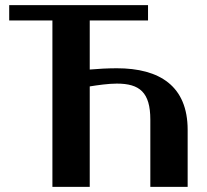

<svg xmlns="http://www.w3.org/2000/svg" viewBox="-20 -731 811 751"><path d="M16 -651H185V0H331V-393C362 -398 404 -404 437 -404C526 -404 568 -370 568 -263V0H714V-223C714 -394 605 -464 437 -464C404 -464 363 -462 331 -459V-651H559V-711H16Z"/></svg>

Font: Aerodynamic
Style: Regular
Weight: 500
Designer: Google
Version: Version 2.000980; 2014